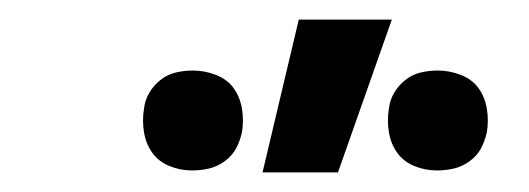

<svg xmlns="http://www.w3.org/2000/svg" viewBox="-20 -776 540 196"><path d="M426 -602Q414 -602 403 -606.5Q392 -611 385.5 -620Q379 -629 377 -641Q375 -653 377 -665Q378 -674 382.5 -681.5Q387 -689 394 -694.5Q401 -700 409.5 -702Q418 -704 427 -704Q439 -704 450.5 -699.5Q462 -695 468.5 -686Q475 -677 477 -665Q479 -653 477 -641Q475 -632 471 -624.5Q467 -617 459.5 -611.5Q452 -606 443.5 -604Q435 -602 426 -602ZM176 -602Q164 -602 153 -606.5Q142 -611 135.5 -620Q129 -629 127 -641Q125 -653 127 -665Q128 -674 132.5 -681.5Q137 -689 144 -694.5Q151 -700 159.5 -702Q168 -704 177 -704Q189 -704 200.5 -699.5Q212 -695 218.5 -686Q225 -677 227 -665Q229 -653 227 -641Q225 -632 221 -624.5Q217 -617 209.5 -611.5Q202 -606 193.5 -604Q185 -602 176 -602ZM248 -600 285 -756H380L325 -600Z"/></svg>

Font: Iosevka Term Curly SmBd Obl
Style: Regular
Weight: 600
Italic angle: -9°
Designer: Belleve Invis
Foundry: Belleve Invis
Version: Version 32.3.0